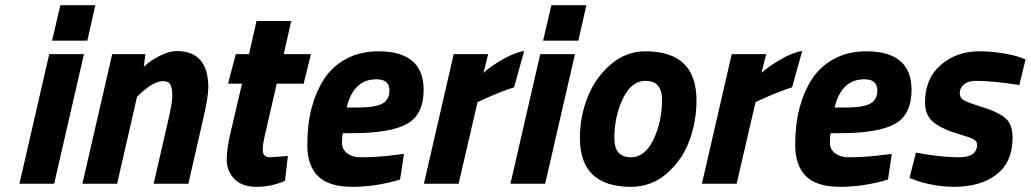

<svg xmlns="http://www.w3.org/2000/svg" viewBox="-20 -709 3978 741"><path d="M55 0 170 -500H304L189 0ZM181 -552 213 -689H348L317 -552Z M662 -512Q784 -512 784 -371Q784 -335 763 -245L707 0H573L627 -235Q645 -310 645 -339.5Q645 -369 637.5 -382.5Q630 -396 610 -396Q575 -396 525 -351L509 -336L432 0H298L413 -500H541L535 -451Q558 -474 595.5 -493Q633 -512 662 -512Z M994 -130Q994 -102 1023 -102L1091 -107L1080 -11Q1027 12 970.5 12Q914 12 884.5 -18.5Q855 -49 855 -92.5Q855 -136 870 -198L914 -386H860L890 -500H941L970 -628H1104L1075 -500H1180L1152 -386H1048L1002 -186Q994 -152 994 -130Z M1372 -102Q1441 -102 1513 -112L1539 -115L1524 -16Q1431 12 1340 12Q1249 12 1207.5 -29Q1166 -70 1166 -149Q1166 -228 1182 -290Q1198 -352 1229.5 -402Q1261 -452 1315.5 -481.5Q1370 -511 1440 -511Q1615 -511 1615 -362Q1615 -267 1551 -231Q1487 -195 1338 -195H1303Q1300 -183 1300 -157.5Q1300 -132 1320.5 -117Q1341 -102 1372 -102ZM1359 -294Q1428 -294 1455.5 -309Q1483 -324 1483 -360Q1483 -403 1433 -403Q1344 -403 1318 -294Z M1616 0 1731 -500H1864L1846 -428Q1876 -455 1923 -481.5Q1970 -508 2003 -512L1964 -372Q1916 -357 1847 -326L1823 -315L1750 0Z M1950 0 2065 -500H2199L2084 0ZM2076 -552 2108 -689H2243L2212 -552Z M2471 -511Q2668 -511 2668 -322Q2668 -241 2641 -167Q2614 -93 2554.5 -40.5Q2495 12 2415 12Q2218 12 2218 -177Q2218 -257 2247 -332Q2276 -407 2335.5 -459Q2395 -511 2471 -511ZM2415 -102Q2469 -102 2502 -170.5Q2535 -239 2535 -324Q2535 -397 2471 -397Q2417 -397 2384 -328.5Q2351 -260 2351 -175Q2351 -102 2415 -102Z M2689 0 2804 -500H2937L2919 -428Q2949 -455 2996 -481.5Q3043 -508 3076 -512L3037 -372Q2989 -357 2920 -326L2896 -315L2823 0Z M3255 -102Q3324 -102 3396 -112L3422 -115L3407 -16Q3314 12 3223 12Q3132 12 3090.5 -29Q3049 -70 3049 -149Q3049 -228 3065 -290Q3081 -352 3112.5 -402Q3144 -452 3198.5 -481.5Q3253 -511 3323 -511Q3498 -511 3498 -362Q3498 -267 3434 -231Q3370 -195 3221 -195H3186Q3183 -183 3183 -157.5Q3183 -132 3203.5 -117Q3224 -102 3255 -102ZM3242 -294Q3311 -294 3338.5 -309Q3366 -324 3366 -360Q3366 -403 3316 -403Q3227 -403 3201 -294Z M3746 -397Q3716 -397 3700 -383Q3684 -369 3684 -350.5Q3684 -332 3698 -323Q3712 -314 3770.5 -296Q3829 -278 3858.5 -254.5Q3888 -231 3888 -178Q3888 -84 3826.5 -36Q3765 12 3663 12Q3620 12 3576.5 3.5Q3533 -5 3512 -14L3490 -22L3515 -120Q3611 -102 3681 -102Q3751 -102 3751 -151Q3751 -164 3737 -171.5Q3723 -179 3689 -189Q3618 -209 3584 -236Q3550 -263 3550 -313Q3550 -406 3611 -458.5Q3672 -511 3758 -511Q3805 -511 3850 -503.5Q3895 -496 3916 -488L3938 -480L3914 -381Q3811 -397 3746 -397Z"/></svg>

Font: Titillium Web
Style: Bold Italic
Weight: 700
Italic angle: -13°
Version: Version 1.001;PS 57.000;hotconv 1.0.70;makeotf.lib2.5.55311